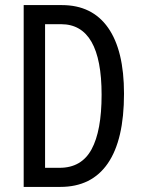

<svg xmlns="http://www.w3.org/2000/svg" viewBox="-20 -734 556 754"><path d="M467 -366Q467 -185 403.5 -92.5Q340 0 217 0H73V-714H223Q342 -714 404.5 -625Q467 -536 467 -366ZM379 -362Q379 -639 220 -639H157V-75H214Q300 -75 339.5 -147.5Q379 -220 379 -362Z"/></svg>

Font: Noto Sans Lao ExtraCondensed
Style: Regular
Weight: 400
Width: 2
Designer: Monotype Design Team
Foundry: Monotype Imaging Inc.
Version: Version 2.004; ttfautohint (v1.8.4.7-5d5b)